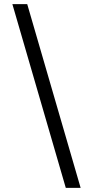

<svg xmlns="http://www.w3.org/2000/svg" viewBox="-20 -760 423 931"><path d="M371 151H299L40 -740H112Z"/></svg>

Font: IBM Plex Sans
Style: Regular
Weight: 400
Designer: Mike Abbink, Paul van der Laan, Pieter van Rosmalen
Foundry: Bold Monday
Version: Version 3.201